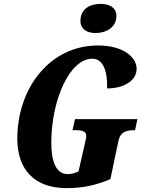

<svg xmlns="http://www.w3.org/2000/svg" viewBox="-20 -958 744 988"><path d="M472 -788C526 -788 579 -817 579 -876C579 -921 540 -938 498 -938C446 -938 394 -915 394 -850C394 -807 429 -788 472 -788ZM322 10C409 10 473 -5 548 -36L589 -231C599 -281 632 -288 671 -288H675L687 -345H366L353 -288H367C403 -288 424 -283 424 -257C424 -252 421 -239 417 -220L384 -76C368 -68 348 -62 329 -62C268 -62 244 -128 244 -223C244 -445 339 -656 455 -656C512 -656 534 -589 531 -503C615 -503 683 -541 683 -604C683 -663 615 -724 484 -724C237 -724 69 -505 69 -244C69 -88 155 10 322 10Z"/></svg>

Font: Noto Serif ExtraCondensed Black
Style: Italic
Weight: 900
Width: 2
Italic angle: -12°
Designer: Monotype Design Team
Foundry: Monotype Imaging Inc.
Version: Version 2.014